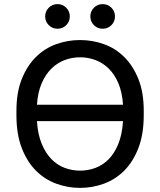

<svg xmlns="http://www.w3.org/2000/svg" viewBox="-20 -905 780 935"><path d="M370 10Q430 10 486 -10.5Q542 -31 585 -74Q628 -117 654 -184Q680 -251 680 -345V-365Q680 -455 654 -520Q628 -585 585 -627.5Q542 -670 486 -690Q430 -710 370 -710Q310 -710 254 -690Q198 -670 155 -627.5Q112 -585 86 -520Q60 -455 60 -365V-345Q60 -251 86 -184Q112 -117 155 -74Q198 -31 254 -10.5Q310 10 370 10ZM370 -74Q331 -74 295 -87.5Q259 -101 230.5 -130Q202 -159 183 -205Q164 -251 160 -315H579Q575 -251 556.5 -205Q538 -159 509.5 -130Q481 -101 445 -87.5Q409 -74 370 -74ZM370 -626Q409 -626 445 -612.5Q481 -599 509.5 -571Q538 -543 556.5 -499.5Q575 -456 579 -395H160Q164 -456 183 -499.5Q202 -543 230.5 -571Q259 -599 295 -612.5Q331 -626 370 -626ZM260 -765Q285 -765 302.5 -782.5Q320 -800 320 -825Q320 -850 302.5 -867.5Q285 -885 260 -885Q235 -885 217.5 -867.5Q200 -850 200 -825Q200 -800 217.5 -782.5Q235 -765 260 -765ZM480 -765Q505 -765 522.5 -782.5Q540 -800 540 -825Q540 -850 522.5 -867.5Q505 -885 480 -885Q455 -885 437.5 -867.5Q420 -850 420 -825Q420 -800 437.5 -782.5Q455 -765 480 -765Z"/></svg>

Font: Golos Text VF
Style: Regular
Weight: 400
Designer: A.Korolkova, Vitaly Kuzmin
Foundry: ParaType Ltd
Version: Version 2.005